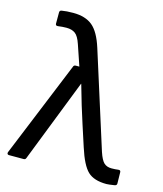

<svg xmlns="http://www.w3.org/2000/svg" viewBox="-107 -775 733 866"><g transform="rotate(15 259.5 -341.5)"><path d="M471.2 12.2Q413.1 12.2 384 -15.4Q355 -43 330.1 -121.1L297.9 -220.2Q273.4 -294.4 245.1 -395H244.1Q237.3 -376 175.8 -220.2L92.8 -7.8Q90.3 0 82 0H13.2Q7.8 0 5.9 -3.7Q3.9 -7.3 5.9 -12.2L189 -460Q191.4 -467.8 200.2 -467.8H216.8L184.1 -564Q172.4 -599.1 156.7 -610.6Q141.1 -622.1 116.2 -622.1Q97.7 -622.1 76.2 -619.1Q64.9 -617.7 64.9 -627.9V-680.2Q64.9 -689.5 74.2 -690.9Q95.7 -694.8 127.9 -694.8Q185.1 -694.8 218 -667.5Q251 -640.1 272.9 -570.8L415 -122.1Q426.8 -86.9 439.9 -74.5Q453.1 -62 475.1 -62Q493.7 -62 506.8 -64Q518.1 -65.4 518.1 -55.2L519 -2.9Q519 6.3 508.8 7.8Q481.4 12.2 471.2 12.2Z"/></g></svg>

Font: Sofia Sans
Style: Regular
Weight: 400
Designer: Botio Nikoltchev, Ani Petrova
Foundry: lettersoup
Version: Version 4.100